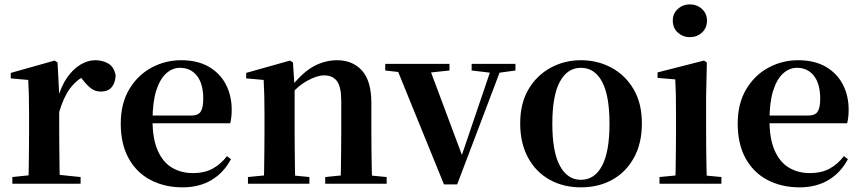

<svg xmlns="http://www.w3.org/2000/svg" viewBox="-20 -821 3849 858"><path d="M35.2 0V-29.9L143.3 -41.2H229.8L340.2 -29.9V0ZM106.2 0Q107.9 -25.5 108.4 -67.4Q108.9 -109.4 109.4 -154.8Q109.9 -200.3 109.9 -234.8V-310.2Q109.9 -360.7 109 -394.1Q108.2 -427.5 106.2 -463.8L28.1 -470.7V-495.2L224.2 -550.4L237.2 -541.7L244.6 -398.7V-397.7V-234.8Q244.6 -200.3 245.1 -154.8Q245.6 -109.4 246.1 -67.4Q246.6 -25.5 247.6 0ZM244.4 -320.2 211.3 -380.9H238.4Q253 -435.6 279.6 -473.9Q306.3 -512.2 339.4 -532.1Q372.5 -551.9 405.6 -551.9Q439.2 -551.9 464.4 -536.8Q489.7 -521.7 496.7 -484.5Q495.9 -453.2 480.2 -432.6Q464.4 -411.9 430.2 -411.9Q405.5 -411.9 387.2 -425.8Q369 -439.6 349.8 -464.4L326.8 -490.9L363.4 -485.1Q320.5 -463.1 292.2 -424.7Q263.9 -386.2 244.4 -320.2Z M796.2 16.2Q715.8 16.2 653.2 -16.5Q590.6 -49.1 555.1 -113Q519.6 -176.9 519.6 -268.8Q519.6 -358.8 557.6 -422.2Q595.5 -485.7 657.2 -518.8Q718.9 -551.9 789.4 -551.9Q863.1 -551.9 913.5 -522.5Q963.8 -493.1 989.6 -443.2Q1015.4 -393.3 1015.4 -330.9Q1015.4 -296.1 1008.7 -270.2H578.1V-304.6H833.4Q865.5 -304.6 876.9 -322.2Q888.3 -339.8 888.3 -380.4Q888.3 -446.3 860.2 -482.2Q832.1 -518 784.1 -518Q750.7 -518 722.6 -492.9Q694.6 -467.8 678.1 -416Q661.7 -364.1 661.7 -282.7Q661.7 -200.5 684.9 -148.2Q708 -95.8 748.8 -71.7Q789.5 -47.5 841.4 -47.5Q894.4 -47.5 930.9 -67.7Q967.3 -87.9 994.2 -123.2L1012.1 -109.9Q980.6 -49.8 925.7 -16.8Q870.7 16.2 796.2 16.2Z M1088 0V-29.9L1193.6 -40.2H1256.7L1362.6 -29.9V0ZM1158.2 0Q1159.9 -25.5 1160.4 -67.4Q1160.9 -109.4 1161.4 -154.8Q1161.9 -200.3 1161.9 -234.8V-310.2Q1161.9 -360 1161 -393.7Q1160.2 -427.5 1158.2 -463.8L1080.1 -470.7V-495.2L1276.2 -550.4L1289.2 -541.7L1296.6 -428V-425.6V-234.8Q1296.6 -200.3 1297.1 -154.8Q1297.6 -109.4 1298.1 -67.4Q1298.6 -25.5 1299.6 0ZM1433.3 0V-29.9L1537.2 -40.2H1599.8L1707.9 -29.9V0ZM1502 0Q1503 -25.5 1503.5 -66.9Q1504 -108.4 1504.5 -153.8Q1505 -199.3 1505 -234.8V-369.8Q1505 -433.2 1485.6 -458.7Q1466.2 -484.2 1428.2 -484.2Q1397.6 -484.2 1353.8 -460.5Q1310.1 -436.8 1264.5 -383.3L1259.6 -425.7H1274.9Q1331.1 -497.3 1381.7 -524.6Q1432.3 -551.9 1486.5 -551.9Q1555.6 -551.9 1597.5 -505.8Q1639.5 -459.6 1639.5 -360.5V-234.8Q1639.5 -199.3 1640 -153.8Q1640.5 -108.4 1641.3 -66.9Q1642.2 -25.5 1643.2 0Z M1964 3.1 1744.7 -535.7H1892L2054.6 -100.6H2033.7L2039.4 -114.7L2182.4 -535.7H2227.4L2023 3.1ZM1701.5 -506V-535.7H1988.6V-506L1883.4 -494.8H1799.1ZM2087.6 -506V-535.7H2283.4V-506L2202.4 -494.8H2182Z M2576 16.2Q2496.7 16.2 2435.5 -18.3Q2374.3 -52.8 2339.5 -117Q2304.6 -181.2 2304.6 -269.8Q2304.6 -359.1 2341.8 -422Q2379 -484.9 2440.9 -518.4Q2502.8 -551.9 2576 -551.9Q2650.1 -551.9 2712.1 -518.8Q2774 -485.6 2811.2 -422.7Q2848.4 -359.8 2848.4 -269.8Q2848.4 -180.5 2813 -116.3Q2777.6 -52 2716.4 -17.9Q2655.2 16.2 2576 16.2ZM2576 -17.5Q2637 -17.5 2670.4 -80.1Q2703.7 -142.6 2703.7 -268.1Q2703.7 -394.2 2670.4 -456.1Q2637 -518 2576 -518Q2515.7 -518 2482 -456.1Q2448.2 -394.2 2448.2 -268.1Q2448.2 -142.6 2482 -80.1Q2515.7 -17.5 2576 -17.5Z M2927.2 0V-29.9L3033.8 -40.2H3095.8L3203.8 -29.9V0ZM2997.6 0Q2998.6 -25.5 2999.3 -67.4Q2999.9 -109.4 3000.4 -154.8Q3000.9 -200.3 3000.9 -234.8V-308Q3000.9 -358.3 3000.3 -394.3Q2999.6 -430.4 2997.6 -466.2L2918.5 -472.9V-497.4L3126.1 -550.4L3138.8 -541.7L3135.4 -387.9V-234.8Q3135.4 -200.3 3135.9 -154.8Q3136.4 -109.4 3137.2 -67.4Q3138.1 -25.5 3139.1 0ZM3062.8 -655Q3031.6 -655 3009 -675.4Q2986.5 -695.9 2986.5 -728.8Q2986.5 -760.3 3009 -780.9Q3031.6 -801.4 3062.8 -801.4Q3094.5 -801.4 3116.9 -780.9Q3139.3 -760.3 3139.3 -728.8Q3139.3 -695.9 3116.9 -675.4Q3094.5 -655 3062.8 -655Z M3553.2 16.2Q3472.8 16.2 3410.2 -16.5Q3347.6 -49.1 3312.1 -113Q3276.6 -176.9 3276.6 -268.8Q3276.6 -358.8 3314.6 -422.2Q3352.5 -485.7 3414.2 -518.8Q3475.9 -551.9 3546.4 -551.9Q3620.1 -551.9 3670.5 -522.5Q3720.8 -493.1 3746.6 -443.2Q3772.4 -393.3 3772.4 -330.9Q3772.4 -296.1 3765.7 -270.2H3335.1V-304.6H3590.4Q3622.5 -304.6 3633.9 -322.2Q3645.3 -339.8 3645.3 -380.4Q3645.3 -446.3 3617.2 -482.2Q3589.1 -518 3541.1 -518Q3507.7 -518 3479.6 -492.9Q3451.6 -467.8 3435.1 -416Q3418.7 -364.1 3418.7 -282.7Q3418.7 -200.5 3441.9 -148.2Q3465 -95.8 3505.8 -71.7Q3546.5 -47.5 3598.4 -47.5Q3651.4 -47.5 3687.9 -67.7Q3724.3 -87.9 3751.2 -123.2L3769.1 -109.9Q3737.6 -49.8 3682.7 -16.8Q3627.7 16.2 3553.2 16.2Z"/></svg>

Font: Source Han Serif JP VF
Style: Regular
Weight: 250
Designer: Ryoko NISHIZUKA 西塚涼子 (kana & ideographs); Frank Grießhammer (Latin, Greek & Cyrillic); Wenlong ZHANG 张文龙 (bopomofo); San
Foundry: Adobe
Version: Version 2.001;hotconv 1.1.0;makeotfexe 2.6.0